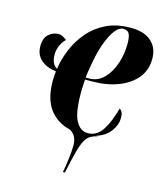

<svg xmlns="http://www.w3.org/2000/svg" viewBox="-113 -630 788 925"><g transform="rotate(15 281.5 -168.0)"><path d="M288 210Q294 181 299 140.5Q304 100 304 73Q304 51 296.5 34Q289 17 269 4Q203 -11 165 -61.5Q127 -112 127 -202Q127 -226 130 -250Q84 -255 55 -280Q26 -305 26 -348Q26 -389 48 -408Q70 -427 96 -427Q108 -427 118 -421.5Q128 -416 138 -408Q124 -396 113.5 -374Q103 -352 103 -327Q103 -279 132 -263Q139 -313 160 -363Q181 -413 216.5 -454.5Q252 -496 303.5 -521Q355 -546 425 -546Q492 -546 527.5 -514.5Q563 -483 563 -428Q563 -372 530.5 -332Q498 -292 440.5 -270Q383 -248 310 -248H276Q275 -242 274.5 -229Q274 -216 273.5 -203Q273 -190 273 -184Q273 -83 295 -42.5Q317 -2 355 -2Q400 -2 427.5 -45Q455 -88 473 -156Q480 -153 485.5 -143.5Q491 -134 491 -112Q491 -80 467.5 -47.5Q444 -15 395 1L409 -1Q385 5 370 14Q355 23 344 43.5Q333 64 322.5 103.5Q312 143 298 210ZM292 -258Q337 -258 367.5 -290Q398 -322 413.5 -369.5Q429 -417 429 -466Q429 -502 421 -517Q413 -532 391 -532Q357 -532 324.5 -461Q292 -390 276 -258Z"/></g></svg>

Font: Noto Serif Display ExtraCondensed ExtraBold
Style: Italic
Weight: 800
Width: 2
Italic angle: -12°
Designer: Monotype Design Team
Foundry: Monotype Imaging Inc.
Version: Version 2.009